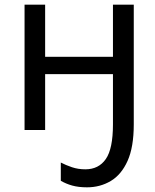

<svg xmlns="http://www.w3.org/2000/svg" viewBox="-20 -556 661 821"><path d="M552 -536V-24Q552 73 525.5 132Q499 191 453.5 218Q408 245 352 245Q316 245 289 237.5Q262 230 240 217V139Q261 150 287.5 159Q314 168 345 168Q402 168 432.5 124Q463 80 463 -24V-239H173V0H85V-536H173V-313H463V-536Z"/></svg>

Font: Noto Sans
Style: Regular
Weight: 400
Designer: Monotype Design Team
Foundry: Monotype Imaging Inc.
Version: Version 1.902